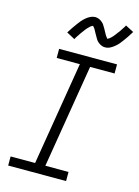

<svg xmlns="http://www.w3.org/2000/svg" viewBox="-141 -1045 809 1121"><g transform="rotate(15 263.5 -484.5)"><path d="M374 0H24V-55H172L275 -680H135V-735H485V-680H337L234 -55H374ZM392 -813Q387 -813 382 -813.5Q377 -814 372.5 -816Q368 -818 363.5 -820Q359 -822 355 -825Q351 -828 347.5 -831Q344 -834 341 -837.5Q338 -841 335.5 -845Q333 -849 330.5 -853.5Q328 -858 325.5 -862Q323 -866 321 -870Q319 -874 316.5 -878Q314 -882 311.5 -887Q309 -892 306.5 -896.5Q304 -901 301.5 -904.5Q299 -908 295.5 -911.5Q292 -915 292 -917Q292 -916 287 -914Q282 -912 279 -909.5Q276 -907 272 -903Q268 -899 266 -897Q264 -895 262 -893Q260 -891 258 -888.5Q256 -886 253.5 -883Q251 -880 249 -877Q247 -874 244.5 -871Q242 -868 239.5 -864.5Q237 -861 234 -857Q231 -853 228.5 -849Q226 -845 223.5 -841Q221 -837 217.5 -832.5Q214 -828 211.5 -823Q209 -818 206 -813L156 -840Q167 -858 177.5 -873Q188 -888 197 -900.5Q206 -913 214.5 -923Q223 -933 235.5 -944Q248 -955 262.5 -962Q277 -969 292 -969Q297 -969 301.5 -968Q306 -967 311 -965.5Q316 -964 320 -961.5Q324 -959 328 -956.5Q332 -954 335.5 -950.5Q339 -947 342 -944Q345 -941 347.5 -936.5Q350 -932 352.5 -928Q355 -924 357.5 -920Q360 -916 362 -912Q364 -908 366.5 -903.5Q369 -899 371.5 -894.5Q374 -890 376.5 -885.5Q379 -881 381.5 -877.5Q384 -874 387.5 -870Q391 -866 391 -864Q391 -865 396 -867Q401 -869 404 -871.5Q407 -874 411 -878Q415 -882 417 -884Q419 -886 421.5 -888.5Q424 -891 425.5 -893.5Q427 -896 429.5 -898.5Q432 -901 434 -904Q436 -907 438.5 -910.5Q441 -914 444 -917.5Q447 -921 449.5 -924.5Q452 -928 454.5 -932Q457 -936 460 -940.5Q463 -945 466 -949.5Q469 -954 472 -958.5Q475 -963 477 -968L527 -942Q516 -923 505.5 -908Q495 -893 486 -880.5Q477 -868 469 -858.5Q461 -849 448 -838Q435 -827 421 -820Q407 -813 392 -813Z"/></g></svg>

Font: Iosevka Term Curly Lt Obl
Style: Regular
Weight: 300
Italic angle: -9°
Designer: Belleve Invis
Foundry: Belleve Invis
Version: Version 32.3.0